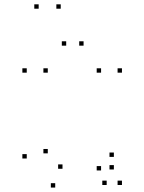

<svg xmlns="http://www.w3.org/2000/svg" viewBox="-20 -836 660 878"><path d="M102.3 -503.7V-523.7H82.3V-503.7ZM102.3 -111.2V-131.2H82.3V-111.2ZM232.5 21.7V1.7H212.5V21.7ZM500.7 -61V-81H480.7V-61ZM500.7 -118.5V-138.5H480.7V-118.5ZM265.8 -64.2V-84.2H245.8V-64.2ZM198.5 -134.7V-154.7H178.5V-134.7ZM198.5 -503.7V-523.7H178.5V-503.7ZM442.2 -503.7V-523.7H422.2V-503.7ZM442.2 -56.5V-76.5H422.2V-56.5ZM467.8 10V-10H447.8V10ZM537.7 10V-10H517.7V10ZM537.7 -503.7V-523.7H517.7V-503.7ZM362.2 -627.2V-647.2H342.2V-627.2ZM257.7 -796.2V-816.2H237.7V-796.2ZM156.8 -796.2V-816.2H136.8V-796.2ZM282.7 -627.2V-647.2H262.7V-627.2Z"/></svg>

Font: Monaspace Krypton Dots Var
Style: Regular
Weight: 400
Designer: Riley Cran and the Lettermatic Team
Version: Version 1.100 (Monaspace Krypton Dots)